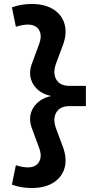

<svg xmlns="http://www.w3.org/2000/svg" viewBox="-20 -731 469 968"><path d="M139 -711Q206 -711 249 -684Q292 -657 305.5 -609.5Q319 -562 297 -503L263 -412Q245 -363 263.5 -330.5Q282 -298 330 -298H413V-196H330Q282 -196 263.5 -163.5Q245 -131 263 -82L297 9Q319 69 305.5 116Q292 163 249 190Q206 217 139 217Q88 217 40 200L60 102Q76 107 91 110Q106 113 122 113Q162 112 177.5 84Q193 56 177 14L140 -86Q120 -143 148 -188Q176 -233 238 -247Q176 -260 148 -305.5Q120 -351 140 -408L177 -508Q193 -551 177.5 -578.5Q162 -606 122 -607Q106 -607 91 -604Q76 -601 60 -596L40 -694Q88 -711 139 -711Z"/></svg>

Font: Red Hat Display
Style: Bold
Weight: 700
Designer: Pentagram, MCKL
Foundry: Pentagram, MCKL
Version: Version 1.023; ttfautohint (v1.8.3)